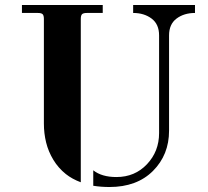

<svg xmlns="http://www.w3.org/2000/svg" viewBox="-20 -732 834 770"><path d="M354 -49V13C374.7 16.3 396.3 18 419 18C492.3 18 550.5 -3.5 593.5 -46.5C636.5 -89.5 658 -143.3 658 -208V-590C658 -620 668 -642.5 688 -657.5C708 -672.5 732.7 -680 762 -680V-712H514V-680C543.3 -680 568 -672.5 588 -657.5C608 -642.5 618 -620 618 -590V-198C618 -149.3 601.8 -107.8 569.5 -73.5C537.2 -39.2 496.3 -22 447 -22C407.7 -22 376.7 -31 354 -49ZM354 13ZM354 -49ZM304 -1V-198V-656C304 -665.3 305.7 -671.7 309 -675C312.3 -678.3 318.7 -680 328 -680H392V-712H68V-680H132C141.3 -680 147.7 -678.3 151 -675C154.3 -671.7 156 -665.3 156 -656V-237C156 -210.3 159 -184.8 165 -160.5C171 -136.2 180.7 -113 194 -91C207.3 -69 224 -50 244 -34C260.7 -20.7 280.7 -9.7 304 -1Z"/></svg>

Font: Km Standard TT
Style: Bold
Weight: 700
Designer: Alexey Kryukov <alexios@thessalonica.org.ru>
Version: Version 2.0.2